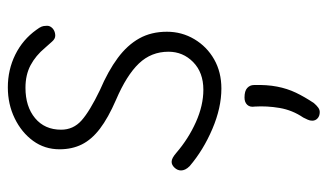

<svg xmlns="http://www.w3.org/2000/svg" viewBox="-193 -384 836 490"><g transform="rotate(-90 225.0 -139.0)"><path d="M394 -464Q400 -456 402 -451Q404 -446 404 -440Q405 -433 401.5 -427.5Q398 -422 392 -419Q386 -416 379 -416Q371 -416 364 -424Q357 -432 348 -442Q328 -466 303.5 -479Q279 -492 246 -492Q198 -492 168.5 -467.5Q139 -443 139 -401Q139 -370 162.5 -349Q186 -328 240 -302Q289 -281 322 -256.5Q355 -232 372 -201.5Q389 -171 389 -131Q389 -93 370 -61Q351 -29 318.5 -10.5Q286 8 244 8Q195 8 141 -15Q87 -38 46 -73Q40 -79 37.5 -84.5Q35 -90 35 -95Q35 -104 42 -111.5Q49 -119 57 -119Q62 -119 67.5 -116Q73 -113 80 -107Q116 -76 158.5 -57Q201 -38 241 -38Q285 -38 311.5 -64Q338 -90 338 -127Q338 -171 308 -202.5Q278 -234 215 -261Q169 -281 141.5 -302Q114 -323 101.5 -348Q89 -373 89 -405Q89 -443 110.5 -472.5Q132 -502 168 -519.5Q204 -537 247 -537Q292 -537 330.5 -518Q369 -499 394 -464ZM198 93Q196 81 202.5 74Q209 67 221 67Q238 67 245.5 74Q253 81 253 91Q254 124 249 150Q244 176 233.5 198Q223 220 207 244Q201 251 195.5 255Q190 259 184 259Q174 259 168 253.5Q162 248 162 240Q162 234 164.5 228.5Q167 223 170 217Q189 189 194.5 156.5Q200 124 198 93Z"/></g></svg>

Font: Playpen Sans ExtraLight
Style: Regular
Weight: 250
Designer: Laura Meseguer, Veronika Burian, José Scaglione
Foundry: TypeTogether
Version: Version 1.001